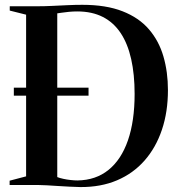

<svg xmlns="http://www.w3.org/2000/svg" viewBox="-20 -769 736 798"><path d="M314 8.5Q293.5 8 268.8 6.8Q244 5.5 219.8 4Q195.5 2.5 175 1.2Q154.5 0 141.5 0H20V-18L88.5 -36V-708L20.5 -725V-743H139.5Q165.5 -743 197 -744.5Q228.5 -746 261 -747.5Q293.5 -749 322 -749Q421 -749 489.2 -722.2Q557.5 -695.5 599 -647.2Q640.5 -599 659.2 -534.5Q678 -470 678 -394.5Q678 -304 653 -229.8Q628 -155.5 580.8 -101.8Q533.5 -48 466.2 -19.5Q399 9 314 8.5ZM302 -19Q378 -20 431 -62.8Q484 -105.5 511.8 -185.8Q539.5 -266 539.5 -378.5Q539.5 -460 525.2 -523.5Q511 -587 481.8 -631.2Q452.5 -675.5 407.5 -698.5Q362.5 -721.5 301 -721.5Q284 -721.5 266.2 -719.8Q248.5 -718 235.2 -716Q222 -714 218 -713.5V-33Q228 -29 242.8 -25.8Q257.5 -22.5 273.5 -20.8Q289.5 -19 302 -19ZM37.5 -371.5V-404.5H348V-371.5Z"/></svg>

Font: Merriweather 144pt SemiBold
Style: Regular
Weight: 600
Version: Version 2.100